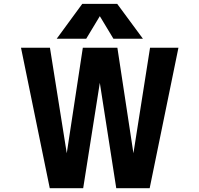

<svg xmlns="http://www.w3.org/2000/svg" viewBox="-20 -982 1040 1004"><path d="M502 -897.5 430.7 -779.3H276.4L410.2 -961.9H592.8L727.5 -779.3H573.2ZM677.7 -180.7 764.6 -732.4H913.1L762.7 2H587.9L502 -548.8L415 2H240.2L89.8 -732.4H241.2L329.1 -180.7L413.1 -732.4H593.8Z"/></svg>

Font: GenEi Gothic M Regular
Style: Bold
Weight: 700
Designer: o_tamon (Modified); [Source Han Sans]
Ryoko NISHIZUKA  (kana & ideographs); Paul D. Hunt (Latin, Greek & Cyrillic); Wenl
Version: Version 1.1a;Original Version 1.004